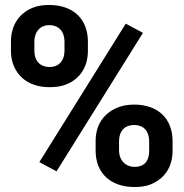

<svg xmlns="http://www.w3.org/2000/svg" viewBox="-20 -741 737 771"><path d="M24 -537C24 -517 27 -498 34 -480C55 -426 104 -391 179 -391C204 -391 227 -394 246 -402C297 -422 333 -468 333 -537V-574C333 -666 272 -721 178 -721C153 -721 131 -718 112 -710C61 -690 24 -644 24 -574ZM118 -537V-574C118 -612 140 -640 178 -640C217 -640 239 -613 239 -574V-537C239 -499 218 -472 179 -472C140 -472 118 -498 118 -537ZM138 -90 207 -53 554 -609 485 -646ZM364 -136C364 -44 426 10 520 10C545 10 567 7 586 -1C637 -22 673 -66 673 -136V-174C673 -266 613 -321 519 -321C494 -321 471 -317 452 -309C401 -288 364 -245 364 -174ZM458 -136V-174C458 -213 479 -239 519 -239C558 -239 579 -213 579 -174V-136C579 -95 561 -71 520 -71C483 -71 458 -99 458 -136Z"/></svg>

Font: Asimov Pro
Style: Bd
Weight: 700
Designer: Google
Version: Version 2.000980; 2014